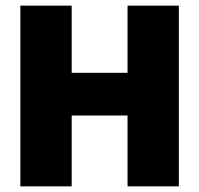

<svg xmlns="http://www.w3.org/2000/svg" viewBox="-20 -659 704 679"><path d="M233.5 0H52V-639H233.5ZM612.5 0H431V-639H612.5ZM156.5 -401.5H498.5V-250.5H156.5Z"/></svg>

Font: Anek Bangla ExtraBold
Style: Regular
Weight: 800
Designer: Sulekha Rajkumar (Bangla), Yesha Goshar (Latin)
Foundry: Ek Type
Version: Version 1.003